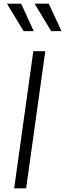

<svg xmlns="http://www.w3.org/2000/svg" viewBox="-20 -1023 354 1043"><path d="M57 0 161 -745H226L122 0ZM108 -854 18 -1003H95L163 -854ZM258 -854 168 -1003H245L314 -854Z"/></svg>

Font: Plus Jakarta Sans Light
Style: Italic
Weight: 300
Italic angle: -8°
Designer: Gumpita Rahayu
Foundry: Tokotype
Version: Version 2.071; ttfautohint (v1.8.4.7-5d5b);gftools[0.9.29]